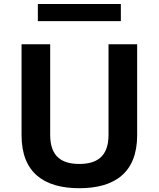

<svg xmlns="http://www.w3.org/2000/svg" viewBox="-20 -958 818 989"><path d="M388.5 -113.5C301 -113.5 238.5 -149 238.5 -263V-730H91V-261.5C91 -68.5 207 11.5 388.5 11.5C570.5 11.5 686.5 -68.5 686.5 -261.5V-730H539V-263C539 -149 476 -113.5 388.5 -113.5ZM175 -849H602.5V-937.5H175Z"/></svg>

Font: Monaspace Neon Wide
Style: Bold
Weight: 700
Width: 7
Designer: Riley Cran & the Lettermatic Team
Foundry: Lettermatic
Version: Version 1.000 (Monaspace Neon)